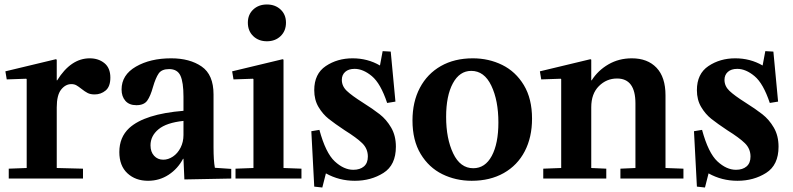

<svg xmlns="http://www.w3.org/2000/svg" viewBox="-20 -796 3534 856"><path d="M233 -47 350 -44V0H19V-44L99 -47V-443L97 -445L10 -442L4 -478L229 -532L233 -530V-438H235Q296 -536 380 -536Q419 -536 445.5 -514.5Q472 -493 472 -450Q472 -410 451 -392.5Q430 -375 402 -375Q383 -375 370.5 -381.5Q358 -388 343 -400Q329 -411 320 -416Q311 -421 298 -421Q272 -421 252.5 -396.5Q233 -372 233 -317Z M556 -225Q625 -288 798 -302V-365Q798 -429 784.5 -458.5Q771 -488 734 -488Q701 -488 687.5 -468.5Q674 -449 662 -408Q651 -368 636.5 -347.5Q622 -327 588 -327Q556 -327 539 -346.5Q522 -366 522 -397Q522 -462 586 -499Q650 -536 743 -536Q826 -536 879 -499.5Q932 -463 932 -375V-139Q932 -80 938 -48L1011 -43V0L802 4L798 -88H796Q773 -44 732 -17Q691 10 640 10Q584 10 548 -23.5Q512 -57 512 -118Q512 -184 556 -225ZM708 -84Q730 -84 751 -98Q772 -112 785 -137.5Q798 -163 798 -194V-257Q722 -249 686.5 -219.5Q651 -190 651 -148Q651 -119 667 -101.5Q683 -84 708 -84Z M1240 -532 1244 -530V-47L1324 -44V0H1030V-44L1110 -47V-443L1108 -445L1021 -442L1015 -478ZM1085 -695Q1085 -731 1109 -753.5Q1133 -776 1170 -776Q1207 -776 1231 -753.5Q1255 -731 1255 -695Q1255 -658 1231 -635Q1207 -612 1170 -612Q1133 -612 1109 -635Q1085 -658 1085 -695Z M1555 -39Q1585 -39 1602.5 -54Q1620 -69 1620 -98Q1620 -133 1595 -157.5Q1570 -182 1517 -215Q1472 -245 1445.5 -266Q1419 -287 1400 -319Q1381 -351 1381 -394Q1381 -467 1432.5 -501.5Q1484 -536 1552 -536Q1619 -536 1674 -504L1686 -568L1722 -566L1743 -343L1706 -337Q1677 -424 1638 -456.5Q1599 -489 1561 -489Q1534 -489 1519 -475.5Q1504 -462 1504 -440Q1504 -412 1526 -391Q1548 -370 1597 -339Q1643 -310 1673 -286.5Q1703 -263 1724 -227Q1745 -191 1745 -142Q1745 -60 1689.5 -25Q1634 10 1562 10Q1492 10 1433 -23L1417 40L1381 36L1368 -211L1404 -217Q1432 -114 1472.5 -76.5Q1513 -39 1555 -39Z M2088 -536Q2159 -536 2219 -506.5Q2279 -477 2315.5 -416.5Q2352 -356 2352 -267Q2352 -184 2319.5 -121.5Q2287 -59 2226 -24.5Q2165 10 2083 10Q2012 10 1952 -19.5Q1892 -49 1855.5 -109.5Q1819 -170 1819 -259Q1819 -342 1852 -404.5Q1885 -467 1945.5 -501.5Q2006 -536 2088 -536ZM2090 -46Q2143 -46 2172.5 -101Q2202 -156 2202 -250Q2202 -348 2170.5 -414Q2139 -480 2081 -480Q2029 -480 1999 -424.5Q1969 -369 1969 -275Q1969 -178 2000.5 -112Q2032 -46 2090 -46Z M2612 -532 2616 -530V-438H2618Q2646 -482 2692.5 -509Q2739 -536 2797 -536Q2867 -536 2907 -494Q2947 -452 2947 -371V-47L3027 -44V0H2746V-44L2813 -47V-335Q2813 -446 2731 -446Q2684 -446 2650 -412Q2616 -378 2616 -318V-47L2683 -44V0H2402V-44L2482 -47V-443L2480 -445L2393 -442L2387 -478Z M3261 -39Q3291 -39 3308.5 -54Q3326 -69 3326 -98Q3326 -133 3301 -157.5Q3276 -182 3223 -215Q3178 -245 3151.5 -266Q3125 -287 3106 -319Q3087 -351 3087 -394Q3087 -467 3138.5 -501.5Q3190 -536 3258 -536Q3325 -536 3380 -504L3392 -568L3428 -566L3449 -343L3412 -337Q3383 -424 3344 -456.5Q3305 -489 3267 -489Q3240 -489 3225 -475.5Q3210 -462 3210 -440Q3210 -412 3232 -391Q3254 -370 3303 -339Q3349 -310 3379 -286.5Q3409 -263 3430 -227Q3451 -191 3451 -142Q3451 -60 3395.5 -25Q3340 10 3268 10Q3198 10 3139 -23L3123 40L3087 36L3074 -211L3110 -217Q3138 -114 3178.5 -76.5Q3219 -39 3261 -39Z"/></svg>

Font: Minipax
Style: Bold
Weight: 600
Designer: Raphaël Ronot, Igor Stepanchenko (Cyrillic)
Foundry: steppetype
Version: Version 1.002